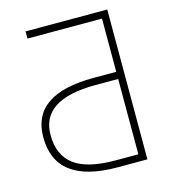

<svg xmlns="http://www.w3.org/2000/svg" viewBox="-110 -819 801 909"><g transform="rotate(-15 291.0 -365.0)"><path d="M464.8 -401.4H353.5Q85.9 -401.4 86.9 -226.6Q86.9 -128.9 150.9 -80.6Q214.8 -32.2 353.5 -32.2H464.8ZM464.8 -697.3H99.6V-732.4H500V2H353.5Q50.8 2 50.8 -226.6Q50.8 -436.5 353.5 -436.5H464.8Z"/></g></svg>

Font: Gen Shin Gothic ExtraLight
Style: Regular
Weight: 100
Designer: [Source Han Sans]
Ryoko NISHIZUKA  (kana & ideographs); Paul D. Hunt (Latin, Greek & Cyrillic); Wenlong ZHANG  (bopomofo
Version: Version 1.002.20150607